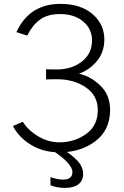

<svg xmlns="http://www.w3.org/2000/svg" viewBox="-20 -756 632 975"><path d="M45.9 -116.2 95.7 -137.7Q123 -93.8 174.3 -63.5Q225.6 -33.2 281.2 -33.2Q358.4 -33.2 417.5 -75.7Q476.6 -118.2 476.6 -196.3Q476.6 -271.5 415.5 -312.5Q354.5 -353.5 272.5 -353.5Q224.6 -353.5 213.9 -352.5V-404.3Q223.6 -403.3 269.5 -403.3Q343.8 -403.3 395.5 -443.4Q447.3 -483.4 447.3 -550.8Q447.3 -609.4 402.3 -647Q357.4 -684.6 285.2 -684.6Q220.7 -684.6 182.1 -655.8Q143.6 -627 118.2 -575.2L63.5 -592.8Q128.9 -736.3 287.1 -736.3Q389.6 -736.3 449.7 -684.6Q509.8 -632.8 509.8 -555.7Q509.8 -490.2 471.2 -444.8Q432.6 -399.4 380.9 -381.8Q441.4 -368.2 490.2 -320.8Q539.1 -273.4 539.1 -197.3Q539.1 -95.7 464.4 -39.1Q389.6 17.6 282.2 17.6Q199.2 17.6 136.7 -21Q74.2 -59.6 45.9 -116.2ZM237.3 2H296.9Q336.9 23.4 369.6 56.6Q402.3 89.8 402.3 127Q402.3 161.1 378.4 179.7Q354.5 198.2 309.6 198.2Q268.6 198.2 236.3 184.6V143.6Q274.4 156.2 298.8 156.2Q347.7 156.2 347.7 118.2Q347.7 72.3 237.3 2Z"/></svg>

Font: Gothic A1 Light
Style: Regular
Weight: 300
Version: Version 2.50